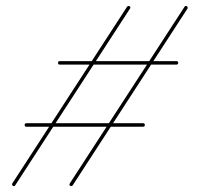

<svg xmlns="http://www.w3.org/2000/svg" viewBox="-20 -580 666 648"><path d="M26.7 48.2Q24.1 48.2 22.5 46.2Q20.8 44.3 20.8 42.3Q20.8 39.7 21.5 39.1L408.9 -557.3Q411.5 -559.9 413.4 -559.9Q419.9 -559.9 419.9 -554Q419.9 -552.1 418.6 -550.8L31.2 45.6Q29.9 48.2 26.7 48.2ZM220.1 48.2Q218.8 48.2 216.5 46.9Q214.2 45.6 214.2 42.3Q214.2 41.7 215.5 39.1L602.9 -557.3Q604.2 -559.9 607.4 -559.9Q613.3 -559.9 613.3 -553.4Q613.3 -551.4 612.6 -550.8L225.3 45.6Q222.7 48.2 220.1 48.2ZM575.5 -362H181.6Q175.8 -362 175.8 -367.8Q175.8 -373.7 181.6 -373.7H575.5Q581.4 -373.7 581.4 -367.8Q581.4 -362 575.5 -362ZM462.9 -152.3H69Q63.2 -152.3 63.2 -158.2Q63.2 -164.1 69 -164.1H462.9Q468.8 -164.1 468.8 -158.2Q468.8 -152.3 462.9 -152.3Z"/></svg>

Font: League Script
Style: League Script
Weight: 400
Foundry: Haley Fiege
Version: Version 1.001